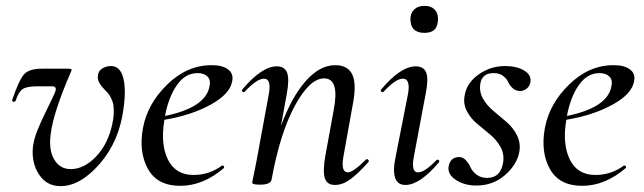

<svg xmlns="http://www.w3.org/2000/svg" viewBox="-20 -621 2193 654"><path d="M186 13Q139 13 113 -26.5Q87 -66 92 -119Q95 -145 106 -173.5Q117 -202 138 -244.5Q159 -287 165 -301Q178 -327 158 -327H108Q71 -327 57 -317.5Q43 -308 33 -277Q32 -275 28 -274.5Q24 -274 22 -276.5Q20 -279 22 -282Q45 -349 62 -368Q79 -387 123 -387H213Q222 -387 223.5 -384.5Q225 -382 221 -375Q162 -238 153 -167Q145 -111 164.5 -78Q184 -45 221 -45Q266 -45 306.5 -87Q347 -129 362 -196Q367 -218 367.5 -236Q368 -254 366 -265Q364 -276 358 -287.5Q352 -299 348.5 -303Q345 -307 337 -315Q313 -339 313 -358Q313 -377 326.5 -386.5Q340 -396 358 -396Q389 -396 399.5 -357Q410 -318 401 -253Q387 -141 320.5 -64Q254 13 186 13Z M701 -399Q738 -399 757 -384.5Q776 -370 771 -345Q764 -301 697.5 -264.5Q631 -228 540 -213Q526 -130 552 -77.5Q578 -25 639 -25Q693 -25 736 -57Q737 -58 739.5 -57Q742 -56 743 -53.5Q744 -51 743 -49Q672 12 594 12Q516 12 484 -45.5Q452 -103 467 -185Q482 -267 549.5 -333Q617 -399 701 -399ZM693 -324Q699 -348 687 -360Q675 -372 653 -372Q611 -372 582.5 -331Q554 -290 542 -226Q678 -254 693 -324Z M1226 -77Q1230 -81 1234 -77Q1238 -73 1235 -69Q1199 -29 1173 -10Q1147 9 1121 9Q1094 9 1086.5 -14Q1079 -37 1088 -89L1117 -248Q1137 -354 1084 -354Q1035 -354 984.5 -261Q934 -168 905 -9Q902 8 865 8Q839 8 839 1Q839 -1 841.5 -12Q844 -23 847.5 -41Q851 -59 854 -74L895 -297Q906 -353 879 -353Q855 -353 814 -309Q810 -305 806 -309Q802 -313 806 -317Q872 -395 923 -395Q950 -395 958 -373Q966 -351 957 -302L937 -192Q973 -290 1021 -344.5Q1069 -399 1122 -399Q1165 -399 1180 -367Q1195 -335 1182 -267L1150 -89Q1140 -34 1165 -34Q1183 -34 1226 -77Z M1426 -509Q1378 -509 1378 -556Q1378 -577 1391 -589Q1404 -601 1426 -601Q1448 -601 1460 -589Q1472 -577 1472 -556Q1472 -509 1426 -509ZM1361 9Q1307 9 1328 -89L1369 -297Q1380 -353 1352 -353Q1328 -353 1287 -309Q1283 -305 1279 -309Q1275 -313 1279 -317Q1345 -395 1396 -395Q1424 -395 1432 -373Q1440 -351 1430 -302L1390 -89Q1379 -34 1404 -34Q1427 -34 1467 -76Q1469 -78 1472 -77Q1475 -76 1476 -73Q1477 -70 1475 -68Q1410 9 1361 9Z M1603 11Q1562 11 1533 -8Q1504 -27 1508 -54Q1514 -86 1544 -86Q1557 -86 1567 -75Q1577 -64 1583 -50.5Q1589 -37 1603.5 -26Q1618 -15 1639 -15Q1686 -15 1694 -69Q1698 -98 1684 -122Q1670 -146 1648 -164Q1626 -182 1604.5 -200Q1583 -218 1570 -243Q1557 -268 1563 -297Q1570 -339 1610.5 -367.5Q1651 -396 1700 -396Q1740 -396 1765 -381Q1790 -366 1787 -343Q1785 -328 1774.5 -319.5Q1764 -311 1752 -311Q1737 -311 1726.5 -320.5Q1716 -330 1711 -341.5Q1706 -353 1693.5 -362.5Q1681 -372 1662 -372Q1621 -372 1616 -335Q1612 -308 1625.5 -284.5Q1639 -261 1661.5 -242.5Q1684 -224 1706 -205Q1728 -186 1741 -160Q1754 -134 1749 -104Q1741 -60 1700 -24.5Q1659 11 1603 11Z M2070 -399Q2107 -399 2126 -384.5Q2145 -370 2140 -345Q2133 -301 2066.5 -264.5Q2000 -228 1909 -213Q1895 -130 1921 -77.5Q1947 -25 2008 -25Q2062 -25 2105 -57Q2106 -58 2108.5 -57Q2111 -56 2112 -53.5Q2113 -51 2112 -49Q2041 12 1963 12Q1885 12 1853 -45.5Q1821 -103 1836 -185Q1851 -267 1918.5 -333Q1986 -399 2070 -399ZM2062 -324Q2068 -348 2056 -360Q2044 -372 2022 -372Q1980 -372 1951.5 -331Q1923 -290 1911 -226Q2047 -254 2062 -324Z"/></svg>

Font: Cormorant Infant Book
Style: Italic
Weight: 500
Italic angle: -10°
Designer: Christian Thalmann (Catharsis Fonts)
Version: Version 1.000;PS 002.000;hotconv 1.0.88;makeotf.lib2.5.64775